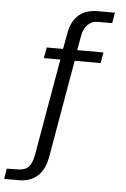

<svg xmlns="http://www.w3.org/2000/svg" viewBox="-142 -766 640 974"><g transform="rotate(5 177.5 -278.5)"><path d="M363 -517H229L243 -594C251 -639 281 -669 319 -669H394L403 -723H314C236 -723 186 -680 172 -599L157 -517H74L64 -462H148L62 31C51 90 30 111 -18 112L-75 113L-83 166H-9C72 166 119 119 134 38L221 -462H353Z"/></g></svg>

Font: United Sans Light
Style: Regular
Weight: 300
Designer: Pablo Impallari, Rodrigo Fuenzalida (Modified by Dan O. Williams)
Version: Version 1.000;PS 001.000;hotconv 1.0.88;makeotf.lib2.5.64775